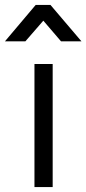

<svg xmlns="http://www.w3.org/2000/svg" viewBox="-45 -760 351 780"><path d="M95 0H169V-500H95ZM-25 -592H58L131 -676L203 -592H286L160 -740H100Z"/></svg>

Font: TitilliumText22L
Style: 400 wt
Weight: 400
Designer: Campivisivi
Foundry: Campivisivi
Version: 1.000